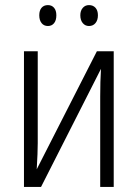

<svg xmlns="http://www.w3.org/2000/svg" viewBox="-20 -733 545 753"><path d="M128 -171Q128 -135 124 -69L360 -532H426V0H373V-354Q373 -414 376 -463L141 0H74V-532H128ZM168 -713Q183 -713 192 -702.5Q201 -692 201 -673Q201 -653 192 -642Q183 -631 168 -631Q152 -631 143 -642.5Q134 -654 134 -673Q134 -692 143 -702.5Q152 -713 168 -713ZM329 -713Q345 -713 354.5 -702.5Q364 -692 364 -673Q364 -654 354.5 -642.5Q345 -631 329 -631Q314 -631 304.5 -642.5Q295 -654 295 -673Q295 -691 304.5 -702Q314 -713 329 -713Z"/></svg>

Font: Noto Sans Display Light Narrow
Style: Regular
Weight: 300
Width: 4
Designer: Monotype Design team
Foundry: Monotype Imaging Inc.
Version: Version 1.000